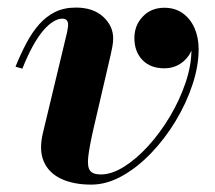

<svg xmlns="http://www.w3.org/2000/svg" viewBox="-20 -490 582 520"><path d="M227 10Q179 10 145.5 -5.8Q112 -21.5 98.5 -52.8Q85 -84 96.5 -131L162 -404Q162.5 -408.5 163.5 -413.8Q164.5 -419 164.5 -423Q164.5 -430.5 160.8 -435Q157 -439.5 149 -439.5Q137 -439.5 123.8 -431.2Q110.5 -423 96.5 -406.5Q82.5 -390 68.5 -364.5Q54.5 -339 40.5 -304L22 -309.5Q36 -344 51.5 -373.2Q67 -402.5 86 -424Q105 -445.5 129.2 -457.5Q153.5 -469.5 185.5 -469.5Q232 -469.5 259.2 -444.8Q286.5 -420 286.5 -386Q286.5 -375 284.2 -363.2Q282 -351.5 279.5 -340.5L233 -140.5Q222 -92 219 -65.2Q216 -38.5 223.8 -28Q231.5 -17.5 253 -17.5Q282.5 -17.5 316 -38.5Q349.5 -59.5 381.8 -95Q414 -130.5 440.2 -174.5Q466.5 -218.5 482.5 -265.8Q498.5 -313 498.5 -356.5Q498.5 -384.5 488.5 -405.2Q478.5 -426 461.8 -437.5Q445 -449 425 -449V-468Q447.5 -468 465.5 -456.8Q483.5 -445.5 493.8 -426.2Q504 -407 504 -383.5Q504 -350 481 -327.5Q458 -305 425 -305Q387.5 -305 365.8 -327.5Q344 -350 344 -387Q344 -421.5 366.8 -445.2Q389.5 -469 425 -469Q454 -469 474.8 -454.2Q495.5 -439.5 506.8 -414Q518 -388.5 518 -356.5Q518 -311 501.2 -260.5Q484.5 -210 455.5 -162Q426.5 -114 389 -75Q351.5 -36 310 -13Q268.5 10 227 10Z"/></svg>

Font: Bodoni Moda 11pt
Style: Bold Italic
Weight: 700
Italic angle: -13°
Designer: Owen Earl
Foundry: indestructible type
Version: Version 2.004